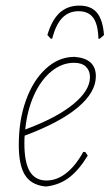

<svg xmlns="http://www.w3.org/2000/svg" viewBox="-20 -660 394 685"><path d="M284 -118 293 -105Q263 -55 228.5 -28Q194 -1 148 5H139Q90 -1 68.5 -36.5Q47 -72 47 -143Q47 -231 72.5 -302Q98 -373 143 -414.5Q188 -456 242 -457H247Q322 -451 322 -388Q322 -331 258 -277Q194 -223 68 -176Q67 -167 67 -148Q67 -80 86.5 -48Q106 -16 146 -16Q183 -16 216.5 -42.5Q250 -69 277 -118ZM70 -198Q181 -239 241 -288Q301 -337 301 -385Q301 -408 286.5 -422Q272 -436 244 -436Q201 -436 163.5 -405.5Q126 -375 101.5 -321Q77 -267 70 -198ZM149 -535Q165 -589 193 -614.5Q221 -640 263 -640Q305 -640 326 -614.5Q347 -589 351 -535L336 -522H331Q330 -572 313 -596Q296 -620 260 -620Q225 -620 202 -596Q179 -572 166 -522H161Z"/></svg>

Font: Luna Sans Thin
Style: Italic
Weight: 250
Italic angle: -7°
Designer: Juan Pablo del Peral
Foundry: Huerta Tipografica
Version: Version 2.001; ttfautohint (v1.5)